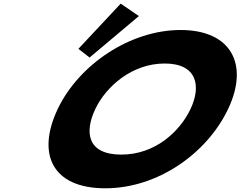

<svg xmlns="http://www.w3.org/2000/svg" viewBox="-20 -1002 1299 1037"><path d="M403.5 -738.3 463.9 -691.3 730.2 -915.2 631.9 -982.4ZM291.6 -413C177.1 -172 260.2 15 548.9 15C830.4 15 1097.3 -172 1211.9 -413C1326.5 -654 1228.9 -840 955.4 -840C683.7 -840 406.2 -654 291.6 -413ZM494.6 -413C553.1 -536 693.9 -659 869.3 -659C1046 -659 1067.4 -536 1008.9 -413C950.4 -290 816.9 -167 635.4 -167C449.1 -167 436.2 -290 494.6 -413Z"/></svg>

Font: Hussar
Style: BdSuprExtOblFive
Weight: 700
Foundry: Cannot Into Space Fonts
Version: Version 2.00